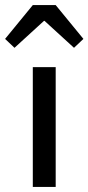

<svg xmlns="http://www.w3.org/2000/svg" viewBox="-53 -735 348 755"><path d="M76 0V-471H166V0ZM-33 -582 76 -715H166L275 -582L238 -547L122 -653H120L4 -547Z"/></svg>

Font: Narnoor
Style: Regular
Weight: 400
Designer: S. Sridhar Murthy
Foundry: SIL International
Version: Version 3.000